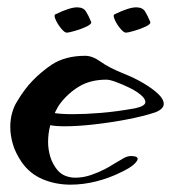

<svg xmlns="http://www.w3.org/2000/svg" viewBox="-20 -480 466 523"><path d="M172 23Q132 23 97 8.5Q62 -6 40 -37Q22 -63 15 -87.5Q8 -112 8 -134Q8 -155 13 -172.5Q18 -190 25 -201Q46 -237 69.5 -261Q93 -285 121 -304Q158 -328 212 -328Q232 -328 254 -312Q276 -296 318 -279Q346 -268 370.5 -253.5Q395 -239 410.5 -224.5Q426 -210 426 -197Q426 -183 403 -174Q370 -163 325 -154.5Q280 -146 235.5 -141Q191 -136 157 -136Q131 -136 117 -139Q111 -117 111 -93Q111 -73 117 -53Q123 -33 137 -16Q147 -5 159.5 -0.5Q172 4 185 4Q207 4 228.5 -3.5Q250 -11 266 -19.5Q282 -28 286 -31Q306 -43 316.5 -49Q327 -55 337 -55Q355 -55 355 -47Q355 -42 345 -32.5Q335 -23 310 -11Q278 5 242.5 14Q207 23 172 23ZM180 -169Q212 -169 255 -172.5Q298 -176 348 -185Q376 -191 376 -202Q376 -211 363.5 -221.5Q351 -232 332.5 -241Q314 -250 296.5 -256.5Q279 -263 270 -263Q227 -263 196.5 -245Q166 -227 144 -198Q137 -189 129 -172Q146 -169 180 -169ZM162 -391Q156 -391 146.5 -402.5Q137 -414 131.5 -426.5Q126 -439 131 -441Q170 -460 190 -460Q207 -460 214 -449Q221 -438 228 -421Q231 -415 216.5 -408Q202 -401 184.5 -396Q167 -391 162 -391ZM323 -391Q317 -391 307.5 -402.5Q298 -414 292.5 -426.5Q287 -439 292 -441Q331 -460 351 -460Q368 -460 375 -449Q382 -438 389 -421Q392 -415 377.5 -408Q363 -401 345.5 -396Q328 -391 323 -391Z"/></svg>

Font: Grechen Fuemen
Style: Regular
Weight: 400
Designer: Robert E. Leuschke
Foundry: Robert E. Leuschke
Version: Version 1.010; ttfautohint (v1.8.3)